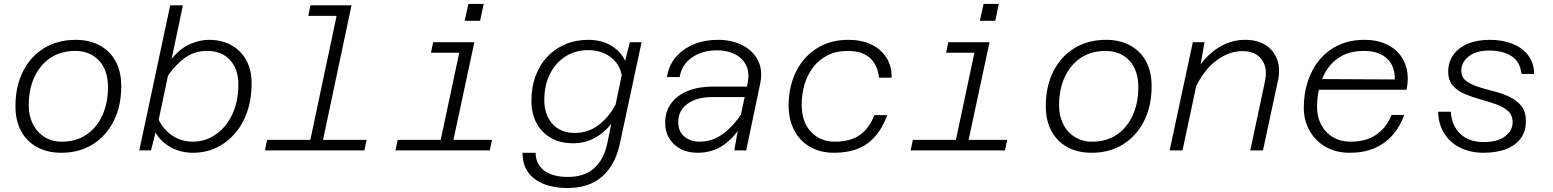

<svg xmlns="http://www.w3.org/2000/svg" viewBox="-20 -759 7840 969"><path d="M289 12Q219 12 167 -16.5Q115 -45 86.5 -97.5Q58 -150 58 -223Q58 -323 96 -398.5Q134 -474 202.5 -516Q271 -558 362 -558Q432 -558 484 -529.5Q536 -501 564 -449Q592 -397 592 -324Q592 -224 554 -148.5Q516 -73 448 -30.5Q380 12 289 12ZM292 -44Q363 -44 415 -78.5Q467 -113 496 -175.5Q525 -238 525 -319Q525 -405 479.5 -453.5Q434 -502 359 -502Q288 -502 235.5 -467.5Q183 -433 154 -371Q125 -309 125 -227Q125 -175 145.5 -133.5Q166 -92 204 -68Q242 -44 292 -44Z M1034 -558Q1099 -558 1147.5 -531Q1196 -504 1223 -455Q1250 -406 1250 -339Q1250 -259 1227.5 -194.5Q1205 -130 1164.5 -84Q1124 -38 1070.5 -13Q1017 12 954 12Q892 12 841.5 -16Q791 -44 765 -90L742 0H683L839 -732H903L846 -461Q887 -513 937 -535.5Q987 -558 1034 -558ZM953 -44Q1016 -44 1068.5 -80Q1121 -116 1152 -181Q1183 -246 1183 -333Q1183 -410 1141 -456Q1099 -502 1026 -502Q962 -502 914.5 -468Q867 -434 828 -378L781 -155Q804 -105 850 -74.5Q896 -44 953 -44Z M1535 0 1690 -732H1754L1599 0ZM1317 0 1328 -53H1830L1819 0ZM1536 -679 1547 -732H1722L1711 -679Z M2193 0 2309 -546H2374L2257 0ZM1976 0 1987 -53H2463L2452 0ZM2155 -493 2166 -546H2342L2330 -493ZM2325 -654 2344 -739H2421L2403 -654Z M3135 -452 3159 -546H3218L3109 -37Q3086 73 3019.5 131.5Q2953 190 2844 190Q2777 190 2725.5 170Q2674 150 2645.5 110.5Q2617 71 2617 12H2683Q2684 70 2726.5 102Q2769 134 2847 134Q2929 134 2978.5 90Q3028 46 3045 -36L3065 -134Q3029 -88 2980 -62Q2931 -36 2873 -36Q2806 -36 2758.5 -64Q2711 -92 2686.5 -140Q2662 -188 2662 -250Q2662 -319 2683 -375.5Q2704 -432 2742 -472.5Q2780 -513 2833 -535.5Q2886 -558 2950 -558Q3015 -558 3064 -529Q3113 -500 3135 -452ZM2881 -88Q2948 -88 3000.5 -127.5Q3053 -167 3087 -232L3118 -380Q3106 -439 3059.5 -472.5Q3013 -506 2949 -506Q2883 -506 2833 -473.5Q2783 -441 2755 -384.5Q2727 -328 2727 -254Q2727 -180 2768 -134Q2809 -88 2881 -88Z M3686 0 3711 -142 3753 -338Q3764 -390 3746.5 -427.5Q3729 -465 3690 -485Q3651 -505 3599 -505Q3525 -505 3473 -469.5Q3421 -434 3410 -370H3346Q3355 -429 3391 -471Q3427 -513 3482 -535.5Q3537 -558 3603 -558Q3674 -558 3727.5 -530.5Q3781 -503 3806 -453Q3831 -403 3816 -334L3746 0ZM3500 12Q3453 12 3416.5 -6.5Q3380 -25 3358.5 -59Q3337 -93 3337 -139Q3337 -196 3367 -237Q3397 -278 3451 -300Q3505 -322 3577 -322H3762L3751 -269H3574Q3496 -269 3449.5 -235Q3403 -201 3403 -143Q3403 -96 3433.5 -70Q3464 -44 3510 -44Q3576 -44 3630.5 -84.5Q3685 -125 3727 -193V-135Q3687 -65 3631 -26.5Q3575 12 3500 12Z M4189 12Q4120 12 4068 -18Q4016 -48 3988 -102Q3960 -156 3960 -227Q3960 -296 3980 -355.5Q4000 -415 4039 -460.5Q4078 -506 4134 -532Q4190 -558 4263 -558Q4327 -558 4376 -535Q4425 -512 4453 -469Q4481 -426 4480 -367H4416Q4410 -430 4371 -466Q4332 -502 4259 -502Q4200 -502 4156 -479.5Q4112 -457 4083 -418.5Q4054 -380 4040 -331.5Q4026 -283 4026 -231Q4026 -143 4073 -93.5Q4120 -44 4193 -44Q4271 -44 4318.5 -77Q4366 -110 4393 -178H4458Q4435 -115 4398.5 -72.5Q4362 -30 4310.5 -9Q4259 12 4189 12Z M4793 0 4909 -546H4974L4857 0ZM4576 0 4587 -53H5063L5052 0ZM4755 -493 4766 -546H4942L4930 -493ZM4925 -654 4944 -739H5021L5003 -654Z M5489 12Q5419 12 5367 -16.5Q5315 -45 5286.5 -97.5Q5258 -150 5258 -223Q5258 -323 5296 -398.5Q5334 -474 5402.5 -516Q5471 -558 5562 -558Q5632 -558 5684 -529.5Q5736 -501 5764 -449Q5792 -397 5792 -324Q5792 -224 5754 -148.5Q5716 -73 5648 -30.5Q5580 12 5489 12ZM5492 -44Q5563 -44 5615 -78.5Q5667 -113 5696 -175.5Q5725 -238 5725 -319Q5725 -405 5679.5 -453.5Q5634 -502 5559 -502Q5488 -502 5435.5 -467.5Q5383 -433 5354 -371Q5325 -309 5325 -227Q5325 -175 5345.5 -133.5Q5366 -92 5404 -68Q5442 -44 5492 -44Z M6290 0 6364 -348Q6379 -417 6347.5 -459Q6316 -501 6251 -501Q6176 -501 6108 -445Q6040 -389 5997 -278L6004 -377Q6049 -463 6117 -510.5Q6185 -558 6264 -558Q6325 -558 6366.5 -532Q6408 -506 6425.5 -459Q6443 -412 6429 -349L6354 0ZM5883 0 6000 -546H6059L6034 -404L5948 0Z M6792 12Q6723 12 6671 -17.5Q6619 -47 6589.5 -99Q6560 -151 6560 -215Q6560 -288 6581 -350.5Q6602 -413 6641.5 -459.5Q6681 -506 6737.5 -532Q6794 -558 6866 -558Q6940 -558 6993 -527.5Q7046 -497 7070 -440.5Q7094 -384 7079 -306H6623L6634 -360L7019 -358Q7021 -425 6980 -463.5Q6939 -502 6863 -502Q6783 -502 6730.5 -463.5Q6678 -425 6652.5 -360.5Q6627 -296 6627 -219Q6627 -168 6648.5 -128Q6670 -88 6708.5 -66Q6747 -44 6796 -44Q6876 -44 6927.5 -80.5Q6979 -117 7003 -179H7067Q7046 -120 7008 -77Q6970 -34 6916.5 -11Q6863 12 6792 12Z M7466 12Q7417 12 7375.5 -2.5Q7334 -17 7303.5 -44.5Q7273 -72 7256 -110Q7239 -148 7238 -195H7302Q7306 -126 7349.5 -84Q7393 -42 7468 -42Q7538 -42 7576 -71Q7614 -100 7614 -142Q7614 -178 7590.5 -199Q7567 -220 7530 -233Q7493 -246 7451.5 -257.5Q7410 -269 7373 -284.5Q7336 -300 7312.5 -326.5Q7289 -353 7289 -398Q7289 -445 7314.5 -481.5Q7340 -518 7387.5 -538Q7435 -558 7499 -558Q7561 -558 7611 -539Q7661 -520 7691 -482Q7721 -444 7723 -386H7659Q7651 -450 7606.5 -477Q7562 -504 7496 -504Q7429 -504 7392 -474Q7355 -444 7355 -403Q7355 -370 7378.5 -351.5Q7402 -333 7439.5 -321Q7477 -309 7518.5 -298.5Q7560 -288 7597 -271Q7634 -254 7657.5 -225Q7681 -196 7681 -147Q7681 -97 7655.5 -61.5Q7630 -26 7582 -7Q7534 12 7466 12Z"/></svg>

Font: Azeret Mono Thin ExtraLight
Style: Italic
Weight: 250
Italic angle: -12°
Version: Version 1.002